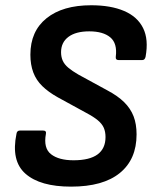

<svg xmlns="http://www.w3.org/2000/svg" viewBox="-20 -685 571 716"><path d="M244.9 11Q129.9 11 75.2 -37Q20.5 -84.9 41.5 -186.4Q43.2 -198.2 54.6 -198.2H140.4Q153.8 -198.2 151.2 -185.8Q141.4 -132.4 170.3 -109.9Q199.2 -87.3 254.2 -87.3Q314.2 -87.3 343.9 -109.2Q373.5 -131.1 373.5 -173.9Q373.5 -193.6 367 -208.5Q360.4 -223.4 344.8 -236.4Q329.2 -249.4 302.6 -263.5L195.3 -322.2Q160.1 -341.9 137.6 -364Q115 -386 104.1 -415Q93.3 -443.9 93.3 -481.1Q93.3 -568.6 153.6 -617Q213.8 -665.4 319.9 -665.4Q393.1 -665.4 442.8 -644.1Q492.5 -622.9 513.6 -580.4Q534.8 -538 522.8 -472.9Q519.8 -461.1 511 -461.1H421.6Q410.2 -461.1 411.8 -473.6Q418 -523.4 391.3 -545.7Q364.5 -568.1 312.9 -568.1Q262.7 -568.1 235.2 -547.5Q207.7 -526.9 207.7 -490.3Q207.7 -472.9 213.9 -458.8Q220.2 -444.7 234.7 -432.5Q249.2 -420.3 272 -407.1L380 -348.2Q419.2 -327.5 443.1 -303.9Q467 -280.2 478.2 -251.2Q489.3 -222.2 489.3 -183.9Q489.3 -90.5 426.8 -39.8Q364.4 11 244.9 11Z"/></svg>

Font: Sofia Sans Semi Condensed
Style: Italic
Weight: 400
Italic angle: -9°
Designer: Botio Nikoltchev, Ani Petrova
Foundry: lettersoup
Version: Version 4.101